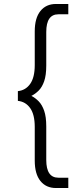

<svg xmlns="http://www.w3.org/2000/svg" viewBox="-20 -801 414 967"><path d="M262 146Q212 146 183.5 110.5Q155 75 155 8V-162Q155 -224 132 -256.5Q109 -289 70 -293V-342Q109 -346 132 -378.5Q155 -411 155 -473V-643Q155 -710 183.5 -745.5Q212 -781 262 -781H324V-729H274Q213 -729 213 -640V-471Q213 -422 202.5 -392Q192 -362 175 -345Q158 -328 138 -318Q158 -308 175 -290.5Q192 -273 202.5 -243Q213 -213 213 -164V5Q213 94 274 94H324V146Z"/></svg>

Font: Zen Kaku Gothic New
Style: Regular
Weight: 400
Designer: Yoshimichi Ohira
Foundry: Positype
Version: Version 1.001